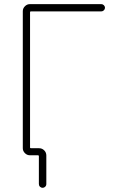

<svg xmlns="http://www.w3.org/2000/svg" viewBox="-20 -775 583 933"><path d="M125 -20.5Q111.3 -20.5 101.1 -30.8Q90.8 -41 90.8 -54.7V-720.7Q90.8 -734.4 101.1 -744.6Q111.3 -754.9 125 -754.9H472.7Q479.5 -754.9 484.9 -749.5Q490.2 -744.1 490.2 -737.3Q490.2 -730.5 484.9 -725.1Q479.5 -719.7 472.7 -719.7H130.9Q126 -719.7 126 -714.8V-58.6Q126 -54.7 130.9 -54.7H169.9Q184.6 -54.7 194.8 -44.4Q205.1 -34.2 205.1 -19.5V119.1Q205.1 127 199.7 132.3Q194.3 137.7 187 137.7Q179.7 137.7 174.3 132.3Q168.9 127 168.9 119.1V-15.6Q168.9 -20.5 164.1 -20.5Z"/></svg>

Font: Gen Jyuu Gothic ExtraLight
Style: Regular
Weight: 100
Designer: [Source Han Sans]
Ryoko NISHIZUKA  (kana & ideographs); Paul D. Hunt (Latin, Greek & Cyrillic); Wenlong ZHANG  (bopomofo
Version: Version 1.002.20150607